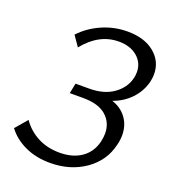

<svg xmlns="http://www.w3.org/2000/svg" viewBox="-125 -762 774 865"><g transform="rotate(20 261.5 -329.0)"><path d="M7 -83 56 -140Q86 -97 132 -73Q178 -49 237 -49Q300 -49 341.5 -78Q383 -107 396 -160Q401 -183 401 -200Q401 -252 364 -284.5Q327 -317 254 -317H189L199 -366H264Q335 -366 380 -398Q425 -430 437 -478Q441 -491 441 -509Q441 -553 407.5 -582Q374 -611 318 -611Q224 -611 153 -523L119 -572Q160 -616 218 -641.5Q276 -667 340 -667Q421 -667 469 -627.5Q517 -588 517 -526Q517 -509 512 -487Q499 -439 464.5 -403Q430 -367 381 -350Q426 -335 451 -300.5Q476 -266 476 -219Q476 -197 470 -173Q451 -90 380 -40.5Q309 9 212 9Q144 9 91 -16Q38 -41 7 -83Z"/></g></svg>

Font: LXGW Bright GB
Style: Italic
Weight: 400
Italic angle: -12°
Designer: Christian Thalmann (Catharsis Fonts)
Foundry: LXGW / Christian Thalmann (Catharsis Fonts) / Fontworks Inc.
Version: Version 5.510